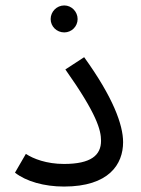

<svg xmlns="http://www.w3.org/2000/svg" viewBox="-20 -679 517 705"><path d="M216 -560C243 -560 265 -582 265 -609C265 -636 243 -659 216 -659C188 -659 166 -636 166 -609C166 -582 188 -560 216 -560ZM35 -45C76 -13 142 6 215 6C380 6 432 -76 432 -157C432 -221 395 -322 289 -469L220 -424C336 -260 351 -201 351 -162C351 -109 314 -77 215 -77C151 -77 102 -96 75 -114Z"/></svg>

Font: Noto Sans Arabic
Style: Regular
Weight: 400
Designer: Monotype Design Team, Nadine Chahine, Nizar Qandah and Khaled Hosny
Foundry: Monotype Imaging Inc.
Version: Version 2.012